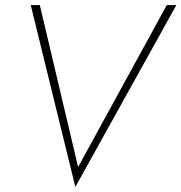

<svg xmlns="http://www.w3.org/2000/svg" viewBox="-20 -720 720 762"><path d="M290 -57 138 -700H102L279 22L680 -700H642Z"/></svg>

Font: Jost* 200 Thin Italic
Style: Italic
Weight: 200
Italic angle: -10°
Version: Version 3.200; ttfautohint (v0.97) -l 8 -r 50 -G 200 -x 14 -